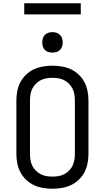

<svg xmlns="http://www.w3.org/2000/svg" viewBox="-20 -1144 640 1172"><path d="M300 8Q271 8 242 3Q213 -2 187 -14Q161 -26 139.5 -46.5Q118 -67 104.5 -92.5Q91 -118 85.5 -147Q80 -176 80 -205V-530Q80 -559 85.5 -588Q91 -617 104.5 -642.5Q118 -668 139.5 -688.5Q161 -709 187 -721Q213 -733 242 -738Q271 -743 300 -743Q329 -743 358 -738Q387 -733 413 -721Q439 -709 460.5 -688.5Q482 -668 495.5 -642.5Q509 -617 514.5 -588Q520 -559 520 -530V-205Q520 -176 514.5 -147Q509 -118 495.5 -92.5Q482 -67 460.5 -46.5Q439 -26 413 -14Q387 -2 358 3Q329 8 300 8ZM300 -66Q319 -66 337 -69Q355 -72 371.5 -80.5Q388 -89 401.5 -102.5Q415 -116 423 -132.5Q431 -149 434 -167.5Q437 -186 437 -205V-530Q437 -549 434 -567.5Q431 -586 423 -602.5Q415 -619 401.5 -632.5Q388 -646 371.5 -654.5Q355 -663 337 -666Q319 -669 300 -669Q281 -669 263 -666Q245 -663 228.5 -654.5Q212 -646 198.5 -632.5Q185 -619 177 -602.5Q169 -586 166 -567.5Q163 -549 163 -530V-205Q163 -186 166 -167.5Q169 -149 177 -132.5Q185 -116 198.5 -102.5Q212 -89 228.5 -80.5Q245 -72 263 -69Q281 -66 300 -66ZM300 -823Q287 -823 275 -826.5Q263 -830 254 -839Q245 -848 241.5 -860Q238 -872 238 -885Q238 -898 241.5 -910Q245 -922 254 -931Q263 -940 275 -944Q287 -948 300 -948Q313 -948 325 -944Q337 -940 346 -931Q355 -922 359 -910Q363 -898 363 -885Q363 -872 359 -860Q355 -848 346 -839Q337 -830 325 -826.5Q313 -823 300 -823ZM473 -1056H128V-1124H473Z"/></svg>

Font: Iosevka Extended
Style: Regular
Weight: 400
Width: 7
Monospace: yes
Designer: Belleve Invis
Foundry: Belleve Invis
Version: Version 32.5.0; ttfautohint (v1.8.4)